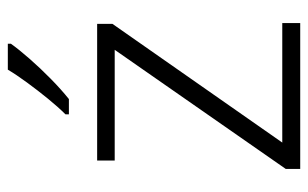

<svg xmlns="http://www.w3.org/2000/svg" viewBox="-172 -634 806 503"><g transform="rotate(-90 231.5 -383.0)"><path d="M422 0H40V-38L352 -486H62V-532H420V-492L109 -47H422ZM368 -758Q353 -737 328.5 -709Q304 -681 276 -653.5Q248 -626 223 -606H183V-615Q202 -634 224 -661Q246 -688 266.5 -716Q287 -744 300 -766H368Z"/></g></svg>

Font: Noto Sans Light
Style: Regular
Weight: 300
Designer: Monotype Design Team
Foundry: Monotype Imaging Inc.
Version: Version 2.007